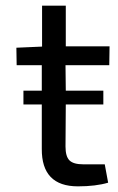

<svg xmlns="http://www.w3.org/2000/svg" viewBox="-20 -651 417 680"><path d="M213 -330H346V-281H213L212 -132Q212 -97 226 -83Q240 -69 275 -69H351L363 -4Q319 9 256 9Q127 9 128 -124V-281H63V-330H128V-420H39L38 -482L129 -486V-631H213V-487H368L367 -420H212Z"/></svg>

Font: Taylor Sans
Style: Regular
Weight: 400
Italic angle: -8°
Designer: Natanael Gama
Version: Version 1.001 September 8, 2015